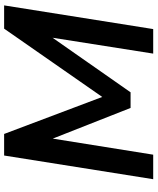

<svg xmlns="http://www.w3.org/2000/svg" viewBox="62 -806 745 908"><g transform="rotate(-90 434.0 -352.5)"><path d="M40 0 152 -705H254L429 -241L752 -705H862L750 0H634L709 -476L451 -107H377L232 -475L156 0Z"/></g></svg>

Font: Nunito Sans
Style: Bold Italic
Weight: 700
Italic angle: -9°
Designer: Vernon Adams
Foundry: Vernon Adams
Version: Version 3.006; ttfautohint (v1.8.3)